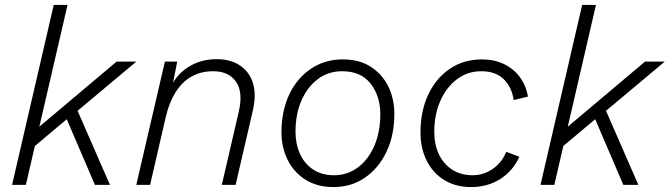

<svg xmlns="http://www.w3.org/2000/svg" viewBox="-20 -750 2717 779"><path d="M533 -500 280 -288 266 -279 85 -127 97 -200 453 -500ZM254 -730 85 0H29L198 -730ZM288 -316 426 0H365L242 -287Z M533 0 649 -500H699L675 -378L667 -381Q688 -441 740 -475.5Q792 -510 859 -510Q915 -510 953.5 -484.5Q992 -459 1006.5 -412Q1021 -365 1005 -298L936 0H880L949 -298Q967 -376 937.5 -418.5Q908 -461 845 -461Q794 -461 755.5 -438.5Q717 -416 691.5 -374.5Q666 -333 653 -277L589 0Z M1333 9Q1266 9 1218.5 -21.5Q1171 -52 1146.5 -102.5Q1122 -153 1122 -213Q1122 -300 1153.5 -366.5Q1185 -433 1241.5 -471Q1298 -509 1370 -509Q1438 -509 1484.5 -479Q1531 -449 1555.5 -399Q1580 -349 1580 -288Q1580 -201 1548 -134Q1516 -67 1460.5 -29Q1405 9 1333 9ZM1335 -39Q1390 -39 1432.5 -71Q1475 -103 1499 -159Q1523 -215 1523 -286Q1523 -361 1483.5 -411Q1444 -461 1368 -461Q1312 -461 1269.5 -429Q1227 -397 1203 -342Q1179 -287 1179 -215Q1179 -166 1197 -126Q1215 -86 1250 -62.5Q1285 -39 1335 -39Z M1891 9Q1829 9 1782.5 -19.5Q1736 -48 1711 -98.5Q1686 -149 1686 -213Q1686 -299 1717.5 -366Q1749 -433 1805 -471Q1861 -509 1936 -509Q1986 -509 2025 -490Q2064 -471 2089 -437.5Q2114 -404 2122 -358L2064 -344Q2057 -396 2024 -428.5Q1991 -461 1933 -461Q1877 -461 1834 -428.5Q1791 -396 1766.5 -340.5Q1742 -285 1742 -215Q1742 -163 1761 -123.5Q1780 -84 1815 -61.5Q1850 -39 1897 -39Q1942 -39 1979 -64.5Q2016 -90 2034 -134L2087 -114Q2061 -56 2009.5 -23.5Q1958 9 1891 9Z M2677 -500 2424 -288 2410 -279 2229 -127 2241 -200 2597 -500ZM2398 -730 2229 0H2173L2342 -730ZM2432 -316 2570 0H2509L2386 -287Z"/></svg>

Font: Kantumruy Pro Light
Style: Italic
Weight: 300
Italic angle: -13°
Version: Version 1.002